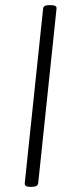

<svg xmlns="http://www.w3.org/2000/svg" viewBox="-20 -722 295 744"><path d="M96 2Q74 2 76 -13L147 -688Q148 -702 170 -702H178Q201 -702 199 -688L128 -12Q126 2 104 2Z"/></svg>

Font: Asap Condensed Condensed ExtraLight
Style: Italic
Weight: 200
Width: 3
Italic angle: -6°
Designer: Pablo Cosgaya
Foundry: Omnibus-Type
Version: Version 3.001; ttfautohint (v1.8.4.7-5d5b)